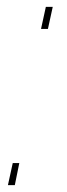

<svg xmlns="http://www.w3.org/2000/svg" viewBox="-20 -537 195 557"><path d="M99 -453 113 -517H133L119 -453ZM3 0 17 -64H36L23 0Z"/></svg>

Font: Raleway-v4020 Thin
Style: Italic
Weight: 250
Italic angle: -12°
Designer: Matt McInerney, Pablo Impallari, Rodrigo Fuenzalida
Foundry: Matt McInerney, Pablo Impallari, Rodrigo Fuenzalida
Version: Version 4.020;PS 004.020;hotconv 1.0.88;makeotf.lib2.5.64775